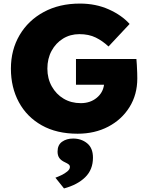

<svg xmlns="http://www.w3.org/2000/svg" viewBox="-20 -738 829 1074"><path d="M414 10Q297 10 213.5 -37Q130 -84 85.5 -166.5Q41 -249 41 -354Q41 -459 89.5 -541.5Q138 -624 225 -671Q312 -718 427 -718Q516 -718 588.5 -685.5Q661 -653 705 -604L587 -478Q554 -509 515.5 -528Q477 -547 424 -547Q373 -547 332.5 -522Q292 -497 268.5 -453.5Q245 -410 245 -354Q245 -299 269.5 -255Q294 -211 336 -186Q378 -161 432 -161Q484 -161 520 -190Q556 -219 562 -264H405V-408H743Q744 -397 745.5 -374.5Q747 -352 747.5 -330Q748 -308 748 -299Q748 -209 704.5 -139Q661 -69 585.5 -29.5Q510 10 414 10ZM338 316 290 256Q304 251 323 242Q342 233 356.5 221Q371 209 371 196Q371 187 364 181.5Q357 176 344 170Q322 160 312 146Q302 132 302 110Q302 73 327 55Q352 37 389 37Q435 37 467.5 63.5Q500 90 500 144Q500 211 456.5 253.5Q413 296 338 316Z"/></svg>

Font: Lexend ExtraBold
Style: Regular
Weight: 800
Designer: Bonnie Shaver-Troup, Thomas Jockin
Foundry: Lexend
Version: Version 1.007; ttfautohint (v1.8.3)